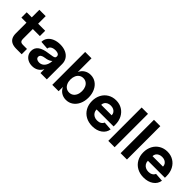

<svg xmlns="http://www.w3.org/2000/svg" viewBox="195 -1791 2889 2889"><g transform="rotate(45 1639.5 -347.0)"><path d="M120 -160V-661H255V-173Q255 -143 270 -128Q285 -113 315 -113H405V0H290Q232.9 0 195.3 -17.7Q157.6 -35.3 138.8 -70.7Q120 -106 120 -160ZM12 -500H405V-387H12Z M469 -136Q469 -204 522.5 -244Q576 -284 684 -297Q738 -304 762.5 -310Q787 -316 795.5 -325.5Q804 -335 803 -354Q802 -378 782 -390.5Q762 -403 726 -403Q677 -403 647 -383.5Q617 -364 617 -332L483 -342Q483 -393 512 -432.5Q541 -472 593.5 -494Q646 -516 713 -516Q781 -516 832.5 -492.5Q884 -469 912 -426Q940 -383 940 -326V0H805V-141L825 -180Q825 -122 802 -77.5Q779 -33 737.5 -8.5Q696 16 641 16Q591 16 552 -3.5Q513 -23 491 -57.5Q469 -92 469 -136ZM805 -273V-318L820 -298Q820 -264 785 -240.5Q750 -217 693 -210Q649 -204 628 -189Q607 -174 607 -149Q607 -125 626.5 -111Q646 -97 677 -97Q716 -97 745 -119Q774 -141 789.5 -180.5Q805 -220 805 -273Z M1167 -210V-290Q1167 -357.3 1191 -408.6Q1215 -460 1259 -488Q1303 -516 1360 -516Q1423 -516 1472.5 -482Q1522 -448 1550 -387.5Q1578 -327 1578 -250Q1578 -173 1550 -112.5Q1522 -52 1472.5 -18Q1423 16 1360 16Q1303 16 1259 -12Q1215 -40 1191 -91.4Q1167 -142.7 1167 -210ZM1056 -700H1191V0H1056ZM1440 -249.9Q1440 -295 1424.4 -329.9Q1408.9 -364.9 1380.9 -383.9Q1353 -403 1316 -403Q1279 -403 1251.1 -384Q1223.1 -365 1207.6 -330.1Q1192 -295.3 1192 -250.1Q1192 -205 1207.6 -170.1Q1223.1 -135.1 1251.1 -116.1Q1279 -97 1316 -97Q1353 -97 1380.9 -116Q1408.9 -135 1424.4 -169.9Q1440 -204.7 1440 -249.9Z M1650 -250.7Q1650 -327.4 1682 -387.7Q1714 -448 1771.5 -482Q1829 -516 1901.5 -516Q1974 -516 2030.5 -482Q2087 -448 2119 -387Q2151 -326 2151 -248V-210H1789Q1789 -176.7 1804.7 -151.2Q1820.3 -125.7 1848.1 -111.4Q1876 -97 1912 -97Q1950 -97 1977 -113Q2004 -129 2015 -157L2151 -147Q2140 -73 2077 -28.5Q2014 16 1920 16Q1840 16 1779.1 -17.5Q1718.3 -51 1684.1 -111.5Q1650 -172 1650 -250.7ZM1901.2 -403Q1868.4 -403 1842.8 -390.9Q1817.2 -378.8 1803.1 -357.5Q1789 -336.2 1789 -308H2012Q2012 -336 1997.9 -357.5Q1983.8 -378.9 1958.9 -391Q1934 -403 1901.2 -403Z M2248 -710H2383V0H2248Z M2510 -710H2645V0H2510Z M2742 -250.7Q2742 -327.4 2774 -387.7Q2806 -448 2863.5 -482Q2921 -516 2993.5 -516Q3066 -516 3122.5 -482Q3179 -448 3211 -387Q3243 -326 3243 -248V-210H2881Q2881 -176.7 2896.7 -151.2Q2912.3 -125.7 2940.1 -111.4Q2968 -97 3004 -97Q3042 -97 3069 -113Q3096 -129 3107 -157L3243 -147Q3232 -73 3169 -28.5Q3106 16 3012 16Q2932 16 2871.1 -17.5Q2810.3 -51 2776.1 -111.5Q2742 -172 2742 -250.7ZM2993.2 -403Q2960.4 -403 2934.8 -390.9Q2909.2 -378.8 2895.1 -357.5Q2881 -336.2 2881 -308H3104Q3104 -336 3089.9 -357.5Q3075.8 -378.9 3050.9 -391Q3026 -403 2993.2 -403Z"/></g></svg>

Font: Uncut Sans Variable
Style: Regular
Weight: 400
Designer: Kasper Nordkvist
Foundry: UNCUT.wtf
Version: Version 1.303;Glyphs 3.1.2 (3151)